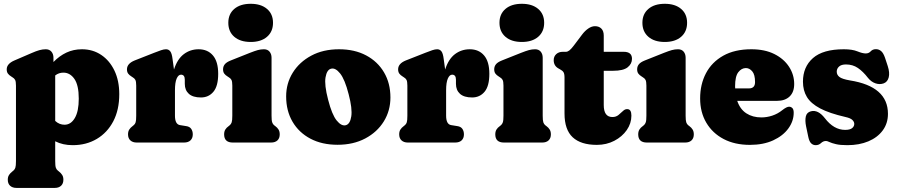

<svg xmlns="http://www.w3.org/2000/svg" viewBox="-20 -732 4610 986"><path d="M254.5 -435.5V-413.5Q285 -445 321.2 -462Q357.5 -479 401 -479Q456.5 -479 499.8 -450Q543 -421 567.8 -369.2Q592.5 -317.5 592.5 -248.5Q592.5 -168 561.8 -109.2Q531 -50.5 477 -18.5Q423 13.5 353.5 13.5Q302.5 13.5 263.5 -6.5V95Q263.5 120 266.8 129.2Q270 138.5 276.5 143.5L282.5 148.5Q293.5 157 299.5 166.8Q305.5 176.5 305.5 191Q305.5 210.5 293.8 221.8Q282 233 261.5 233H64.5Q44 233 32 222Q20 211 20 191Q20 176.5 26.2 166.8Q32.5 157 43.5 148.5L49.5 143.5Q55.5 138.5 58.8 129.2Q62 120 62 95V-292.5Q62 -313.5 57.5 -321.8Q53 -330 44 -335L38 -339Q26.5 -346 20.5 -354.2Q14.5 -362.5 14.5 -376Q14.5 -404.5 54 -421.5L141 -459Q166 -470 182.5 -474.5Q199 -479 215 -479Q233.5 -479 244 -466.8Q254.5 -454.5 254.5 -435.5ZM305.5 -359Q282 -359 263.5 -344.5V-111Q275 -100.5 286.8 -96Q298.5 -91.5 311.5 -91.5Q344 -91.5 364.2 -125.8Q384.5 -160 384.5 -225.5Q384.5 -294.5 362 -326.8Q339.5 -359 305.5 -359Z M866 -429.5 873.5 -375Q890.5 -428.5 923.8 -453.8Q957 -479 1000 -479Q1046.5 -479 1073.5 -447.2Q1100.5 -415.5 1100.5 -353Q1100.5 -290 1076 -260.8Q1051.5 -231.5 1012 -231.5Q970.5 -231.5 949.8 -250.2Q929 -269 929 -301.5V-322.5Q929 -348.5 909.5 -348.5Q896 -348.5 887.2 -328.5Q878.5 -308.5 878.5 -268.5V-138Q878.5 -93.5 904.5 -89.5L935.5 -84.5Q954 -82 962 -70.2Q970 -58.5 970 -42Q970 -22.5 958.2 -11.2Q946.5 0 925 0H682Q661.5 0 649.5 -11Q637.5 -22 637.5 -42Q637.5 -56.5 643.5 -66.2Q649.5 -76 661 -84.5L667 -89.5Q673.5 -94.5 676.5 -103.8Q679.5 -113 679.5 -138V-292.5Q679.5 -313.5 675 -321.8Q670.5 -330 661.5 -335L655.5 -339Q644 -346 638 -354.2Q632 -362.5 632 -376Q632 -405.5 671.5 -421.5L772 -461Q793 -469.5 807.5 -474.2Q822 -479 832.5 -479Q846 -479 854.2 -468.5Q862.5 -458 866 -429.5Z M1267.5 -516.5Q1214 -516.5 1183.2 -543Q1152.5 -569.5 1152.5 -615Q1152.5 -660 1183.2 -686.2Q1214 -712.5 1267.5 -712.5Q1320.5 -712.5 1351.2 -686.2Q1382 -660 1382 -615Q1382 -569.5 1351.2 -543Q1320.5 -516.5 1267.5 -516.5ZM1374.5 -435.5V-138Q1374.5 -113 1377.8 -103.8Q1381 -94.5 1387 -89.5L1393.5 -84.5Q1404.5 -76.5 1410.5 -66.5Q1416.5 -56.5 1416.5 -42Q1416.5 -22 1404.8 -11Q1393 0 1372 0H1175.5Q1131 0 1131 -42Q1131 -56.5 1137 -66.5Q1143 -76.5 1154.5 -84.5L1160.5 -89.5Q1166.5 -94.5 1169.8 -103.8Q1173 -113 1173 -138V-292.5Q1173 -313.5 1168.5 -321.8Q1164 -330 1155 -335L1149 -339Q1137.5 -346 1131.5 -354.2Q1125.5 -362.5 1125.5 -376Q1125.5 -391 1134.5 -402Q1143.5 -413 1165 -421.5L1263 -460.5Q1288.5 -470.5 1304 -474.8Q1319.5 -479 1335.5 -479Q1354 -479 1364.2 -466.8Q1374.5 -454.5 1374.5 -435.5Z M1721 -479Q1801 -479 1860.2 -447.5Q1919.5 -416 1952.2 -360.2Q1985 -304.5 1985 -231.5Q1985 -163.5 1951 -108.5Q1917 -53.5 1855.8 -21Q1794.5 11.5 1713.5 11.5Q1633.5 11.5 1574.2 -19.8Q1515 -51 1482.2 -107Q1449.5 -163 1449.5 -237Q1449.5 -304 1483.5 -358.8Q1517.5 -413.5 1578.5 -446.2Q1639.5 -479 1721 -479ZM1756 -89Q1778 -95 1784 -134.5Q1790 -174 1770.5 -248Q1751 -324.5 1726.5 -355Q1702 -385.5 1679.5 -379Q1658.5 -373.5 1651.8 -335Q1645 -296.5 1665 -220Q1684.5 -143.5 1709 -113.2Q1733.5 -83 1756 -89Z M2258.5 -429.5 2266 -375Q2283 -428.5 2316.2 -453.8Q2349.5 -479 2392.5 -479Q2439 -479 2466 -447.2Q2493 -415.5 2493 -353Q2493 -290 2468.5 -260.8Q2444 -231.5 2404.5 -231.5Q2363 -231.5 2342.2 -250.2Q2321.5 -269 2321.5 -301.5V-322.5Q2321.5 -348.5 2302 -348.5Q2288.5 -348.5 2279.8 -328.5Q2271 -308.5 2271 -268.5V-138Q2271 -93.5 2297 -89.5L2328 -84.5Q2346.5 -82 2354.5 -70.2Q2362.5 -58.5 2362.5 -42Q2362.5 -22.5 2350.8 -11.2Q2339 0 2317.5 0H2074.5Q2054 0 2042 -11Q2030 -22 2030 -42Q2030 -56.5 2036 -66.2Q2042 -76 2053.5 -84.5L2059.5 -89.5Q2066 -94.5 2069 -103.8Q2072 -113 2072 -138V-292.5Q2072 -313.5 2067.5 -321.8Q2063 -330 2054 -335L2048 -339Q2036.5 -346 2030.5 -354.2Q2024.5 -362.5 2024.5 -376Q2024.5 -405.5 2064 -421.5L2164.5 -461Q2185.5 -469.5 2200 -474.2Q2214.5 -479 2225 -479Q2238.5 -479 2246.8 -468.5Q2255 -458 2258.5 -429.5Z M2660 -516.5Q2606.5 -516.5 2575.8 -543Q2545 -569.5 2545 -615Q2545 -660 2575.8 -686.2Q2606.5 -712.5 2660 -712.5Q2713 -712.5 2743.8 -686.2Q2774.5 -660 2774.5 -615Q2774.5 -569.5 2743.8 -543Q2713 -516.5 2660 -516.5ZM2767 -435.5V-138Q2767 -113 2770.2 -103.8Q2773.5 -94.5 2779.5 -89.5L2786 -84.5Q2797 -76.5 2803 -66.5Q2809 -56.5 2809 -42Q2809 -22 2797.2 -11Q2785.5 0 2764.5 0H2568Q2523.5 0 2523.5 -42Q2523.5 -56.5 2529.5 -66.5Q2535.5 -76.5 2547 -84.5L2553 -89.5Q2559 -94.5 2562.2 -103.8Q2565.5 -113 2565.5 -138V-292.5Q2565.5 -313.5 2561 -321.8Q2556.5 -330 2547.5 -335L2541.5 -339Q2530 -346 2524 -354.2Q2518 -362.5 2518 -376Q2518 -391 2527 -402Q2536 -413 2557.5 -421.5L2655.5 -460.5Q2681 -470.5 2696.5 -474.8Q2712 -479 2728 -479Q2746.5 -479 2756.8 -466.8Q2767 -454.5 2767 -435.5Z M2856 -376 2848 -380.5Q2823.5 -394 2823.5 -423Q2823.5 -442 2836.5 -454Q2849.5 -466 2870.5 -466H2886Q2895 -466 2904.2 -473.2Q2913.5 -480.5 2927.5 -499L2969 -554Q2983.5 -573.5 3001 -585.5Q3018.5 -597.5 3035.5 -597.5Q3056 -597.5 3068.2 -585.2Q3080.5 -573 3080.5 -549V-466H3183Q3225.5 -466 3225.5 -430Q3225.5 -404 3203 -386.2Q3180.5 -368.5 3128.5 -368.5H3080.5V-192.5Q3080.5 -131 3125 -131Q3143.5 -131 3156.2 -141.5Q3169 -152 3179.5 -162.2Q3190 -172.5 3202 -171.5Q3222.5 -171 3222.5 -138Q3222.5 -98.5 3198.8 -64.2Q3175 -30 3134.8 -9Q3094.5 12 3045 12Q2963 12 2921 -27Q2879 -66 2879 -149.5V-333.5Q2879 -353 2873.8 -361.2Q2868.5 -369.5 2856 -376Z M3394 -516.5Q3340.5 -516.5 3309.8 -543Q3279 -569.5 3279 -615Q3279 -660 3309.8 -686.2Q3340.5 -712.5 3394 -712.5Q3447 -712.5 3477.8 -686.2Q3508.5 -660 3508.5 -615Q3508.5 -569.5 3477.8 -543Q3447 -516.5 3394 -516.5ZM3501 -435.5V-138Q3501 -113 3504.2 -103.8Q3507.5 -94.5 3513.5 -89.5L3520 -84.5Q3531 -76.5 3537 -66.5Q3543 -56.5 3543 -42Q3543 -22 3531.2 -11Q3519.5 0 3498.5 0H3302Q3257.5 0 3257.5 -42Q3257.5 -56.5 3263.5 -66.5Q3269.5 -76.5 3281 -84.5L3287 -89.5Q3293 -94.5 3296.2 -103.8Q3299.5 -113 3299.5 -138V-292.5Q3299.5 -313.5 3295 -321.8Q3290.5 -330 3281.5 -335L3275.5 -339Q3264 -346 3258 -354.2Q3252 -362.5 3252 -376Q3252 -391 3261 -402Q3270 -413 3291.5 -421.5L3389.5 -460.5Q3415 -470.5 3430.5 -474.8Q3446 -479 3462 -479Q3480.5 -479 3490.8 -466.8Q3501 -454.5 3501 -435.5Z M4058.5 -300.5Q4058.5 -259 4035 -236.5Q4011.5 -214 3969.5 -214H3766Q3780.5 -171 3812.8 -150Q3845 -129 3890 -129Q3918 -129 3946 -138.2Q3974 -147.5 3997 -166Q4021 -185 4033.5 -184Q4042.5 -183.5 4049.2 -176.8Q4056 -170 4056 -153Q4056 -110 4028.5 -72.2Q4001 -34.5 3950.5 -11.2Q3900 12 3831 12Q3753.5 12 3696.2 -18Q3639 -48 3607.2 -101.8Q3575.5 -155.5 3575.5 -226.5Q3575.5 -299 3605.5 -356Q3635.5 -413 3694.2 -446Q3753 -479 3838.5 -479Q3907.5 -479 3956.5 -454.5Q4005.5 -430 4032 -389.2Q4058.5 -348.5 4058.5 -300.5ZM3755 -289Q3755 -283.5 3755.5 -278H3826Q3857.5 -278 3857.5 -310.5Q3857.5 -349 3843 -365.8Q3828.5 -382.5 3810.5 -382.5Q3788 -382.5 3771.5 -361.2Q3755 -340 3755 -289Z M4320 -65Q4345 -65 4356 -74Q4367 -83 4367 -95.5Q4367 -106.5 4357.2 -116Q4347.5 -125.5 4322.5 -131Q4239.5 -150 4191.8 -175.2Q4144 -200.5 4123.8 -234Q4103.5 -267.5 4103.5 -312.5Q4103.5 -388.5 4155 -433.8Q4206.5 -479 4313.5 -479Q4357 -479 4383.2 -468.2Q4409.5 -457.5 4426 -457.5Q4441.5 -457.5 4451.5 -468.5Q4461.5 -479.5 4478.5 -479.5Q4493 -479.5 4504.8 -469.8Q4516.5 -460 4525 -435L4539 -392.5Q4550 -358.5 4544 -335Q4538 -311.5 4518.5 -304Q4498 -296.5 4476 -304Q4454 -311.5 4437.5 -332Q4412 -365 4385.5 -383Q4359 -401 4324.5 -401Q4300.5 -401 4288.8 -390.2Q4277 -379.5 4277 -364Q4277 -347.5 4290.8 -336.8Q4304.5 -326 4345 -319Q4540 -288 4540 -147.5Q4540 -98.5 4513.2 -62.2Q4486.5 -26 4439.5 -6.2Q4392.5 13.5 4331.5 13.5Q4294.5 13.5 4272.8 8.2Q4251 3 4239.5 -2.5Q4228 -8 4222 -8Q4207.5 -8 4196.2 2.8Q4185 13.5 4169 13.5Q4155.5 13.5 4145.8 4.2Q4136 -5 4131 -28.5L4119.5 -83.5Q4113.5 -113 4118.2 -134Q4123 -155 4144.5 -160.5Q4181 -170 4216 -125Q4262 -65 4320 -65Z"/></svg>

Font: Fraunces 72pt SuperSoft Black
Style: Regular
Weight: 900
Version: Version 1.000;[0bf87f6ff]